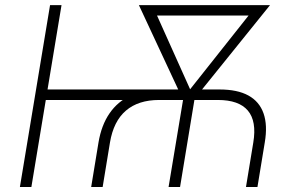

<svg xmlns="http://www.w3.org/2000/svg" viewBox="-20 -748 1186 768"><path d="M344.7 0 374 -178.2Q385.7 -247.6 418.2 -294.7Q450.7 -341.8 502.4 -366Q554.2 -390.1 623.5 -390.1H858.4Q929.7 -390.1 973.6 -366Q1017.6 -341.8 1034.2 -294.4Q1050.8 -247.1 1039.1 -178.2L1009.8 0H963.9L993.2 -178.2Q1007.3 -263.2 971.4 -305.7Q935.5 -348.1 851.6 -348.1H616.2Q533.7 -348.1 483.9 -305.7Q434.1 -263.2 419.9 -178.2L390.6 0ZM59.6 0 180.2 -727.5H226.1L105.5 0ZM147 -348.1 154.3 -390.1H663.6L656.2 -348.1ZM654.3 0 716.3 -373H761.7L700.2 0ZM716.3 -339.8 535.6 -727.5H589.4L748.5 -373L738.3 -339.8ZM725.6 -339.8 727.5 -374.5 1007.3 -727.5H1060.1L747.6 -339.8ZM567.4 -686 574.7 -727.5H1017.6L1010.7 -686Z"/></svg>

Font: Inter ExtraLight
Style: Italic
Weight: 250
Italic angle: -9.3988°
Designer: Rasmus Andersson
Foundry: rsms
Version: Version 4.001;git-66647c0bb